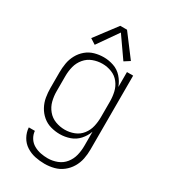

<svg xmlns="http://www.w3.org/2000/svg" viewBox="-231 -862 1038 1182"><g transform="rotate(30 288.0 -271.5)"><path d="M284 213Q318 213 351 204.5Q384 196 411 175Q438 154 455.5 124.5Q473 95 479.5 62Q486 29 486 -5V-530H442V-424Q430 -458 405 -486Q380 -514 345 -526Q310 -538 274 -538Q241 -538 209 -529Q177 -520 151.5 -498.5Q126 -477 110 -447.5Q94 -418 88.5 -385.5Q83 -353 83 -320V-210Q83 -177 88.5 -144.5Q94 -112 110 -82.5Q126 -53 151.5 -31.5Q177 -10 209 -1Q241 8 274 8Q310 8 345 -4Q380 -16 405 -44Q430 -72 442 -106V-5Q442 29 434 62Q426 95 404.5 122Q383 149 350.5 161.5Q318 174 284 174Q259 174 233.5 169Q208 164 185 151Q162 138 148 115.5Q134 93 132 67H89Q91 101 108 131.5Q125 162 154 180.5Q183 199 216.5 206Q250 213 284 213ZM287 -31Q253 -31 220.5 -43Q188 -55 165.5 -82Q143 -109 134.5 -142.5Q126 -176 126 -210V-320Q126 -354 134.5 -387.5Q143 -421 165.5 -448Q188 -475 220.5 -487Q253 -499 287 -499Q321 -499 353 -486.5Q385 -474 406 -447Q427 -420 434.5 -387Q442 -354 442 -320V-210Q442 -176 434.5 -143Q427 -110 406 -83Q385 -56 353 -43.5Q321 -31 287 -31ZM186 -576 288 -722 390 -576 429 -601 312 -756H264L147 -601Z"/></g></svg>

Font: Iosevka Sparkle Extralight
Style: Regular
Weight: 200
Designer: Belleve Invis
Foundry: Belleve Invis
Version: Version 4.5.0; ttfautohint (v1.8.3)